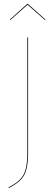

<svg xmlns="http://www.w3.org/2000/svg" viewBox="-20 -872 265 984"><path d="M33.2 -769.5 30.3 -771.5 119.6 -852.1H122.6L213.4 -771.5L210.4 -769.5L121.1 -847.7ZM124 -680.2V-85.4Q124 -13.2 104.5 24.2Q85 61.5 24.9 91.8L23.4 88.4Q82 59.1 101.1 22.5Q120.1 -14.2 120.1 -85.4V-680.2Z"/></svg>

Font: Fira Sans Compressed Four
Style: Regular
Weight: 100
Width: 1
Designer: Carrois Corporate & Edenspiekermann AG
Foundry: Carrois Corporate GbR & Edenspiekermann AG
Version: Version 4.203;PS 004.203;hotconv 1.0.88;makeotf.lib2.5.64775